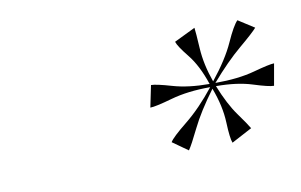

<svg xmlns="http://www.w3.org/2000/svg" viewBox="-36 -573 463 295"><g transform="rotate(-10 195.5 -425.0)"><path d="M239 -333 215 -350Q219 -357 242 -375.5Q265 -394 288 -423Q253 -423 226.5 -415.5Q200 -408 192 -408L199 -442Q207 -442 231 -435Q255 -428 288 -428Q278 -458 263.5 -476Q249 -494 247 -501L280 -517Q281 -510 282.5 -484.5Q284 -459 294 -431Q318 -461 329 -485.5Q340 -510 347 -517L372 -501Q366 -494 344 -475.5Q322 -457 297 -428Q333 -428 358.5 -435Q384 -442 391 -442L385 -408Q377 -408 353.5 -415.5Q330 -423 297 -423Q309 -393 322 -375Q335 -357 339 -350L307 -333Q304 -340 303 -365.5Q302 -391 291 -420Q268 -389 256 -364.5Q244 -340 239 -333Z"/></g></svg>

Font: Ballet 16pt
Style: Regular
Weight: 400
Designer: Maximiliano R. Sproviero
Foundry: Omnibus-Type
Version: Version 1.100; ttfautohint (v1.8.3)